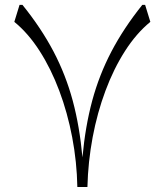

<svg xmlns="http://www.w3.org/2000/svg" viewBox="-20 -752 662 772"><path d="M331.5 0H291Q289.1 -101.1 270.3 -200Q251.5 -298.8 218.3 -387.2Q185.1 -475.6 139.4 -546.9Q93.8 -618.2 37.6 -664.1L58.6 -732.4H70.3Q146 -638.7 195.3 -544.7Q244.6 -450.7 272.5 -346.9Q300.3 -243.2 311.5 -119.1Q322.8 -243.2 350.8 -347.2Q378.9 -451.2 428.2 -545.2Q477.5 -639.2 552.2 -732.4H563.5L584.5 -664.1Q528.3 -618.2 482.7 -546.9Q437 -475.6 404.1 -387.2Q371.1 -298.8 352.5 -200Q334 -101.1 331.5 0Z"/></svg>

Font: Pinar-FD Light
Style: Regular
Weight: 300
Designer: Amin Abedi
Version: Version 2.000